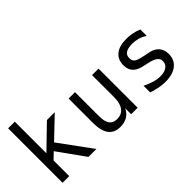

<svg xmlns="http://www.w3.org/2000/svg" viewBox="-36 -1095 1572 1572"><g transform="rotate(-45 750.0 -309.5)"><path d="M53.7 -630.9H130.9V-264.6L326.2 -454.1H417L238.3 -283.2L445.3 0H353.5L185.5 -234.4L130.9 -181.6V0H53.7Z M576.2 -171.9V-453.1H650.4V-171.9Q650.4 -110.4 672.4 -81.5Q694.3 -52.7 739.3 -52.7Q792 -52.7 819.8 -89.8Q847.7 -127 847.7 -196.3V-453.1H922.9V0H847.7V-68.4Q828.1 -28.3 793.9 -8.3Q759.8 11.7 713.9 11.7Q643.6 11.7 609.9 -33.7Q576.2 -79.1 576.2 -171.9Z M1391.6 -437.5V-364.3Q1360.4 -383.8 1328.1 -393.1Q1295.9 -402.3 1261.7 -402.3Q1210.9 -402.3 1186 -385.7Q1161.1 -369.1 1161.1 -335.9Q1161.1 -305.7 1179.7 -290.5Q1198.2 -275.4 1272.5 -260.7L1302.7 -254.9Q1358.4 -245.1 1386.7 -213.4Q1415 -181.6 1415 -130.9Q1415 -64.5 1367.7 -26.4Q1320.3 11.7 1234.4 11.7Q1200.2 11.7 1163.6 4.9Q1127 -2 1084 -16.6V-92.8Q1126 -72.3 1164.1 -61Q1202.1 -49.8 1236.3 -49.8Q1286.1 -49.8 1313 -70.3Q1339.8 -90.8 1339.8 -126Q1339.8 -178.7 1240.2 -198.2L1237.3 -199.2L1210 -205.1Q1144.5 -216.8 1115.2 -247.1Q1085.9 -277.3 1085.9 -328.1Q1085.9 -393.6 1129.9 -429.2Q1173.8 -464.8 1255.9 -464.8Q1292 -464.8 1325.7 -458Q1359.4 -451.2 1391.6 -437.5Z"/></g></svg>

Font: BabelStone Marchen
Style: Regular
Weight: 400
Designer: Andrew West
Foundry: Andrew West
Version: Version 9.003 2021-11-11